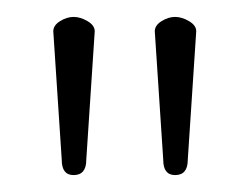

<svg xmlns="http://www.w3.org/2000/svg" viewBox="-20 -788 295 227"><path d="M92 -751 82 -599Q82 -581 67 -581Q53 -581 53 -599L43 -751Q43 -758 51 -763Q59 -768 67 -768Q75 -768 83.5 -763Q92 -758 92 -751ZM212 -751 202 -599Q202 -581 187 -581Q173 -581 173 -599L163 -751Q163 -758 171 -763Q179 -768 187 -768Q195 -768 203.5 -763Q212 -758 212 -751Z"/></svg>

Font: Dosis
Style: ExtraLight
Weight: 250
Designer: Edgar Tolentino, Pablo Impallari, Igino Marini
Foundry: Edgar Tolentino, Pablo Impallari, Igino Marini
Version: Version 1.007